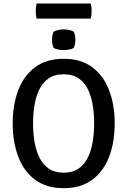

<svg xmlns="http://www.w3.org/2000/svg" viewBox="-20 -1018 698 1052"><path d="M49.5 -342Q49.5 -443 79.8 -523Q110 -603 172 -649.5Q234 -696 329 -696Q424.5 -696 486.2 -649.2Q548 -602.5 578.2 -522.5Q608.5 -442.5 608.5 -342Q608.5 -240.5 578.2 -160.2Q548 -80 486 -33.5Q424 13 329 13Q233.5 13 171.5 -33.8Q109.5 -80.5 79.5 -161Q49.5 -241.5 49.5 -342ZM161 -342Q161 -296.5 167.8 -249.2Q174.5 -202 192.5 -161.8Q210.5 -121.5 243.5 -96.8Q276.5 -72 329 -72Q381 -72 414 -96.8Q447 -121.5 464.8 -161.8Q482.5 -202 489.2 -249.2Q496 -296.5 496 -342Q496 -387.5 489.2 -434.8Q482.5 -482 464.8 -522Q447 -562 414 -586.5Q381 -611 329 -611Q276.5 -611 243.5 -586.5Q210.5 -562 192.5 -522Q174.5 -482 167.8 -434.8Q161 -387.5 161 -342ZM265 -800Q265 -825.5 274 -844.5Q283 -850 298.5 -853.5Q314 -857 329 -857Q343 -857 359.5 -853.5Q376 -850 384 -844.5Q388.5 -836 390.8 -823.2Q393 -810.5 393 -800Q393 -775 384 -755.5Q376.5 -750 359.8 -746.8Q343 -743.5 329 -743.5Q314 -743.5 298.2 -746.8Q282.5 -750 274 -755.5Q265 -775 265 -800ZM180.5 -916Q176 -934.5 176 -956.5Q176 -978.5 180.5 -998.5H477.5Q480 -988 481 -979.2Q482 -970.5 482 -957.5Q482 -935 477.5 -916Z"/></svg>

Font: Signika SC
Style: Regular
Weight: 400
Designer: Anna Giedryś
Foundry: Anna Giedryś
Version: Version 2.000; ttfautohint (v1.8.3) -l 8 -r 50 -G 200 -x 9 -